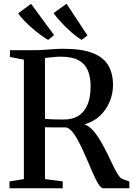

<svg xmlns="http://www.w3.org/2000/svg" viewBox="-20 -1013 717 1033"><path d="M31 0V-37L108.5 -49.5V-692L33.5 -706.5V-743H160.5Q190.5 -743 217.2 -745Q244 -747 269.5 -748.8Q295 -750.5 322 -750.5Q421 -750.5 479.2 -727.5Q537.5 -704.5 562.8 -660.8Q588 -617 588 -555Q588 -509 570 -465.8Q552 -422.5 518 -390.2Q484 -358 434.5 -344Q458.5 -335.5 479.8 -312Q501 -288.5 520 -256.2Q539 -224 555.8 -189.8Q572.5 -155.5 587 -125Q601.5 -94.5 614.5 -74.2Q627.5 -54 638.5 -50L676 -36.5V0H536Q524 0 510 -22Q496 -44 480.5 -79.5Q465 -115 447.8 -155.2Q430.5 -195.5 412.5 -232.8Q394.5 -270 375.5 -296Q356.5 -322 337 -327.5Q326.5 -327.5 310 -327.5Q293.5 -327.5 276.2 -327.5Q259 -327.5 244.2 -327.8Q229.5 -328 222 -328.5V-49.5L317.5 -37V0ZM324 -370Q370.5 -370 402.5 -390.2Q434.5 -410.5 451 -450.2Q467.5 -490 467.5 -548.5Q467.5 -598.5 452.5 -634Q437.5 -669.5 402.8 -688.8Q368 -708 308 -708Q288.5 -708 273 -706.5Q257.5 -705 245 -703.5Q232.5 -702 222 -701V-373.5Q235.5 -372 255.5 -371.2Q275.5 -370.5 294.5 -370.2Q313.5 -370 324 -370ZM238.5 -798.5Q220.5 -809 198 -825.5Q175.5 -842 152.5 -862Q129.5 -882 109.8 -902.5Q90 -923 77.5 -941L147 -992.5L271 -824L239.5 -798.5ZM418.5 -798.5Q394.5 -813 366 -837.8Q337.5 -862.5 311.2 -890.5Q285 -918.5 268 -942.5L338 -993L450.5 -822.5L419.5 -798.5Z"/></svg>

Font: Merriweather 72pt Medium
Style: Regular
Weight: 500
Version: Version 2.100